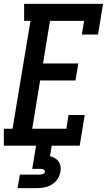

<svg xmlns="http://www.w3.org/2000/svg" viewBox="-34 -755 554 995"><path d="M-14 0V-88H31L124 -647H91V-735H500L474 -576H390L402 -647H225L189 -426H372L357 -338H174L133 -88H310L321 -159H405L379 0ZM57 220 69 150H169Q173 150 177.5 149.5Q182 149 186.5 147.5Q191 146 194.5 143Q198 140 199 135Q199 131 196.5 127.5Q194 124 190.5 122.5Q187 121 182.5 120.5Q178 120 174 120H133L153 0H234L225 54Q238 58 250 64.5Q262 71 269.5 81.5Q277 92 279.5 106Q282 120 279 135Q276 154 264.5 172Q253 190 235 201Q217 212 197 216Q177 220 157 220Z"/></svg>

Font: Iosevka Curly Slab SmBdObl
Style: Regular
Weight: 600
Italic angle: -9°
Monospace: yes
Designer: Belleve Invis
Foundry: Belleve Invis
Version: Version 11.0.0; ttfautohint (v1.8.3)